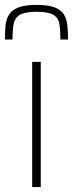

<svg xmlns="http://www.w3.org/2000/svg" viewBox="-31 -762 297 782"><path d="M100 0V-510H135V0ZM118 -742Q166 -742 192.5 -731.5Q219 -721 230 -702Q241 -683 243.5 -657.5Q246 -632 246 -601H215Q215 -639 211 -664Q207 -689 186.5 -701.5Q166 -714 118 -714Q70 -714 49.5 -701.5Q29 -689 24.5 -664Q20 -639 20 -601H-11Q-11 -632 -8.5 -657.5Q-6 -683 5.5 -702Q17 -721 43.5 -731.5Q70 -742 118 -742Z"/></svg>

Font: Saira Thin Thin
Style: Regular
Weight: 250
Version: Version 1.101